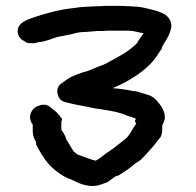

<svg xmlns="http://www.w3.org/2000/svg" viewBox="-20 -609 664 651"><path d="M58 -534C28 -514 39 -479 62 -470C63 -469 71 -464 75 -463H77C84 -463 95 -460 109 -466C134 -467 157 -479 176 -484C195 -488 218 -491 241 -498L255 -500C261 -500 271 -501 276 -501C288 -502 299 -503 311 -504H330C338 -505 347 -505 356 -505H417C433 -505 449 -499 467 -496C461 -487 452 -477 444 -462C414 -432 380 -416 340 -394C330 -388 316 -385 301 -378L279 -369C254 -362 221 -351 202 -336C188 -326 174 -319 174 -299V-298C176 -286 179 -267 204 -262C233 -254 269 -249 299 -242C339 -236 378 -231 406 -219C414 -215 425 -213 438 -208C443 -206 438 -201 437 -198L442 -190C430 -173 425 -162 417 -151C411 -141 398 -133 390 -126C377 -116 364 -105 353 -98C332 -85 322 -73 304 -64C285 -69 267 -77 243 -85C238 -89 232 -94 228 -97V-100L225 -102V-103C218 -116 210 -127 205 -136C202 -148 194 -161 188 -169V-196L191 -205C181 -218 174 -229 156 -241C154 -243 144 -254 129 -254C123 -254 118 -254 111 -250C99 -248 88 -236 84 -224C78 -207 86 -193 91 -186V-164C91 -150 95 -140 101 -130C101 -129 102 -122 103 -118C114 -97 127 -74 143 -55C160 -36 189 -11 222 0C243 10 282 32 324 16C329 14 340 11 347 7C366 -6 367 -11 382 -14C402 -27 420 -38 439 -55C442 -57 450 -62 456 -66C473 -83 487 -98 503 -117C511 -128 518 -137 525 -145C528 -152 530 -159 530 -167V-183C532 -188 537 -198 539 -208V-210C539 -230 530 -245 522 -255C513 -267 500 -284 476 -289C466 -292 452 -297 438 -300H433L406 -305L385 -308C376 -309 371 -309 362 -310C419 -334 479 -371 511 -418L529 -445V-449C537 -465 554 -485 560 -513C566 -540 545 -560 527 -566L512 -572C486 -578 461 -587 430 -587C425 -588 417 -588 412 -588C404 -589 391 -589 383 -589H343C337 -589 329 -589 320 -588C311 -588 302 -588 291 -587C277 -586 254 -586 233 -582C181 -577 133 -563 94 -550C85 -547 69 -541 58 -534Z"/></svg>

Font: Scribbler
Style: Blk
Weight: 900
Designer: Mew Too
Foundry: Cannot Into Space Fonts
Version: Version 1.001